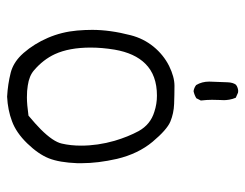

<svg xmlns="http://www.w3.org/2000/svg" viewBox="-95 -616 690 540"><g transform="rotate(90 250.0 -346.0)"><path d="M262.7 -565.9Q260.7 -583 260.7 -597.2Q260.7 -611.3 261.2 -618.4Q261.7 -625.5 261.7 -631.1Q261.7 -636.7 260.3 -645.8Q258.8 -654.8 254.9 -664.1L240.7 -670.4Q239.3 -670.9 235.8 -670.9Q232.4 -670.9 227.5 -669.4Q222.7 -668 218.3 -664.6Q211.9 -656.2 211.4 -640.6Q209.5 -597.7 209.5 -589.4Q209.5 -568.8 219.2 -552.7Q226.6 -546.9 236.3 -545.4Q246.6 -547.4 256.3 -553.2ZM305.2 -81.1Q273.4 -76.7 253.9 -76.7Q234.4 -76.7 220.7 -79.1Q193.4 -83 177.7 -96.7Q147.5 -122.6 132.3 -155.3Q113.8 -195.8 113.8 -255.9Q113.8 -288.1 119.6 -323.2Q129.4 -379.9 159.2 -409.7Q191.4 -442.4 249 -442.4Q272.5 -442.4 294.4 -435.1Q330.1 -424.3 348.6 -391.1Q364.7 -361.3 376 -323.2Q389.6 -275.9 389.6 -229Q389.6 -199.7 383.8 -174.8Q378.4 -150.4 343.8 -115.7Q329.1 -101.1 305.2 -81.1ZM439 -230.5Q439 -276.4 426.8 -330.1Q412.6 -389.6 378.7 -430.2Q344.7 -470.7 321.8 -480.2Q298.8 -489.7 272.5 -490.7Q246.1 -491.7 221.2 -491.7Q196.3 -491.7 165.5 -476.6Q134.3 -460.9 111.3 -432.9Q88.4 -404.8 79.1 -368.7Q64 -310.5 64 -260.3Q64 -240.2 65.9 -217.8Q69.8 -174.3 86.4 -135.7Q103 -97.2 128.9 -67.4L135.7 -60.1Q157.7 -38.1 184.1 -31.2Q216.8 -22.9 252 -21Q289.6 -22.9 320.8 -34.7Q353 -46.4 383.3 -77.6Q413.6 -108.9 425.3 -138.4Q437 -168 439 -218.3Q439 -224.1 439 -230.5Z"/></g></svg>

Font: NaikaiFont
Style: ExtraLight
Weight: 200
Version: Version 1.89